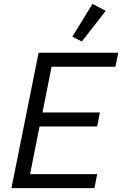

<svg xmlns="http://www.w3.org/2000/svg" viewBox="-20 -970 630 990"><path d="M525 -914 457 -950 353 -781 402 -756ZM467 0 481 -72H135L184 -318H481L495 -390H199L246 -626H575L590 -698H179L39 0Z"/></svg>

Font: Braiins Sans
Style: Italic
Weight: 400
Italic angle: -11.31°
Designer: Mike Abbink, Paul van der Laan, Pieter van Rosmalen, Jiri Chlebus, Lubos Buracinsky
Foundry: Bold Monday, Sudetype
Version: Version 1.000;hotconv 1.0.109;makeotfexe 2.5.65596